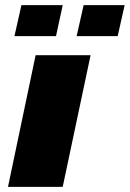

<svg xmlns="http://www.w3.org/2000/svg" viewBox="-20 -724 503 744"><path d="M11 0 118 -510H331L223 0ZM277 -584 304 -704H463L436 -584ZM36 -584 63 -704H223L197 -584Z"/></svg>

Font: Saira Expanded ExtraBold
Style: Italic
Weight: 800
Width: 7
Italic angle: -12°
Designer: Hector Gatti with collaboration of the Omnibus-Type team
Foundry: Omnibus-Type
Version: Version 1.101